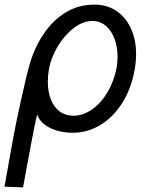

<svg xmlns="http://www.w3.org/2000/svg" viewBox="-48 -570 668 833"><path d="M-28.5 240 8 35Q18.5 -23 43.2 -135.8Q68 -248.5 81.5 -294Q102.5 -364.5 141 -422.2Q179.5 -480 235.5 -515Q291.5 -550 361.5 -550Q416.5 -550 457.5 -522.2Q498.5 -494.5 520.5 -445.5Q542.5 -396.5 542.5 -334.5Q542.5 -304 536.5 -270Q522.5 -188 483.5 -125.2Q444.5 -62.5 388.2 -28.2Q332 6 267.5 6Q230 6 197.2 -4Q164.5 -14 142.2 -32.2Q120 -50.5 113 -74.5Q93.5 14 63 183L52 243ZM458.5 -279Q462 -300 462 -323Q462 -365.5 449 -401Q436 -436.5 411.2 -457.8Q386.5 -479 353 -479Q312.5 -479 272.5 -448.8Q232.5 -418.5 203 -369.8Q173.5 -321 164 -269Q159.5 -240.5 159.5 -215.5Q159.5 -171.5 172.8 -138.2Q186 -105 211 -86.5Q236 -68 270.5 -68Q312.5 -68 351.8 -95.5Q391 -123 419.2 -171.2Q447.5 -219.5 458.5 -279Z"/></svg>

Font: JuliaMono Italic
Style: Regular
Weight: 400
Italic angle: -9°
Monospace: yes
Designer: cormullion
Foundry: corm
Version: Version 0.049; ttfautohint (v1.8.4)